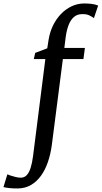

<svg xmlns="http://www.w3.org/2000/svg" viewBox="-133 -835 586 1107"><path d="M147 -605Q154 -649 172.2 -687Q190.5 -725 218 -753.8Q245.5 -782.5 280 -798.8Q314.5 -815 353 -815Q373 -815 393.8 -812.8Q414.5 -810.5 433 -803L408.5 -730.5Q399 -738 382.2 -746.2Q365.5 -754.5 340 -753.5Q312.5 -753.5 293.5 -737.2Q274.5 -721 263 -691.8Q251.5 -662.5 246 -623L238 -558.5H356.5L348 -494.5H229.5L166 -0.5Q159 52.5 143.5 98.2Q128 144 103.5 178Q79 212 45.8 231.5Q12.5 251 -30 251.5Q-54.5 252 -78 249.5Q-101.5 247 -113 243.5L-90.5 170Q-87 172 -73.5 176.8Q-60 181.5 -43 185.5Q-26 189.5 -13.5 189.5Q7.5 189.5 21.2 174.8Q35 160 43.8 132Q52.5 104 57.5 65.5L128.5 -494.5H62L70 -530L139.5 -556.5Z"/></svg>

Font: Merriweather 24pt
Style: Italic
Weight: 400
Italic angle: -7.8°
Designer: Eben Sorkin
Foundry: Eben Sorkin
Version: Version 2.101